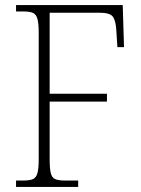

<svg xmlns="http://www.w3.org/2000/svg" viewBox="-20 -734 553 754"><path d="M43 0V-25H72Q96 -25 109 -30.5Q122 -36 127 -54Q132 -72 132 -108V-606Q132 -642 127 -660Q122 -678 109 -683.5Q96 -689 72 -689H43V-714H462L467 -549H441L437 -612Q435 -652 423.5 -668Q412 -684 372 -684H175V-366H400V-335H175V-109Q175 -72 179.5 -54Q184 -36 197 -30.5Q210 -25 235 -25H287V0Z"/></svg>

Font: Noto Serif Tamil SemiCondensed ExtraLight
Style: Italic
Weight: 200
Width: 4
Italic angle: -12°
Designer: Indian Type Foundry, Tom Grace, and the Monotype Design Team
Foundry: Monotype Imaging Inc.
Version: Version 2.003; ttfautohint (v1.8.4.7-5d5b)